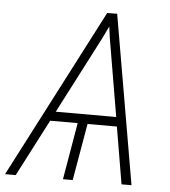

<svg xmlns="http://www.w3.org/2000/svg" viewBox="-72 -758 711 805"><g transform="rotate(5 283.0 -355.5)"><path d="M428.7 -239.7 469.2 0H511.2L388.7 -710.9L346.7 -710.4L-21 0H23.9L147.9 -239.7H263.7L222.7 0H263.7L305.2 -239.7ZM168 -279.3 335.9 -604 360.4 -654.8 366.7 -607.4 422.4 -279.3Z"/></g></svg>

Font: Roboto Mono ExtraLight
Style: Italic
Weight: 250
Italic angle: -10°
Monospace: yes
Designer: Google
Version: Version 3.000